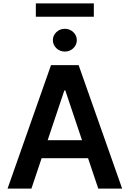

<svg xmlns="http://www.w3.org/2000/svg" viewBox="-20 -1111 764 1131"><path d="M165.1 0H24.5L280.5 -727.3H443.2L699.6 0H558.9L364.7 -578.1H359ZM169.7 -285.2H553.3V-179.3H169.7ZM361.9 -807.2Q332.7 -807.2 312.1 -826.9Q291.5 -846.6 291.5 -874.3Q291.5 -902 312.1 -921.7Q332.7 -941.4 361.9 -941.4Q391 -941.4 411.8 -921.7Q432.5 -902 432.5 -874.3Q432.5 -846.6 411.8 -826.9Q391 -807.2 361.9 -807.2ZM532.7 -1090.9V-1012.4H191.1V-1090.9Z"/></svg>

Font: InterMG SemiBold
Style: Regular
Weight: 600
Designer: Rasmus Andersson
Foundry: rsms
Version: Version 3.019;December 26, 2023;FontCreator 15.0.0.2955 64-b